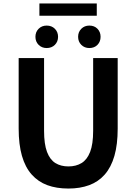

<svg xmlns="http://www.w3.org/2000/svg" viewBox="-20 -1077 788 1111"><path d="M376 14Q307 14 254 -5.5Q201 -25 163.5 -67Q126 -109 107 -175Q88 -241 88 -333V-741H235V-320Q235 -243 252 -198Q269 -153 300.5 -133.5Q332 -114 376 -114Q420 -114 452 -133.5Q484 -153 501.5 -198Q519 -243 519 -320V-741H661V-333Q661 -241 642 -175Q623 -109 586 -67Q549 -25 496 -5.5Q443 14 376 14ZM250 -799Q222 -799 203.5 -817.5Q185 -836 185 -864Q185 -892 203.5 -910.5Q222 -929 250 -929Q279 -929 297.5 -910.5Q316 -892 316 -864Q316 -836 297.5 -817.5Q279 -799 250 -799ZM208 -986V-1057H540V-986ZM497 -799Q469 -799 450.5 -817.5Q432 -836 432 -864Q432 -892 450.5 -910.5Q469 -929 497 -929Q526 -929 544 -910.5Q562 -892 562 -864Q562 -836 544 -817.5Q526 -799 497 -799Z"/></svg>

Font: Noto Sans SC
Style: Bold
Weight: 700
Designer: Ryoko NISHIZUKA  (kana, bopomofo & ideographs); Paul D. Hunt (Latin, Greek & Cyrillic); Sandoll Communications , Soo-you
Foundry: Adobe
Version: Version 2.004-H2;hotconv 1.0.118;makeotfexe 2.5.65603